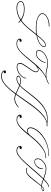

<svg xmlns="http://www.w3.org/2000/svg" viewBox="1190 -1822 883 3354"><g transform="rotate(90 1632.0 -144.5)"><path d="M399 -566Q408 -566 415.5 -564Q423 -562 423 -559Q423 -555 401 -555Q366 -555 330 -546.5Q294 -538 264 -523Q234 -508 216 -487.5Q198 -467 198 -444Q198 -403 260 -371Q322 -339 437 -339Q473 -339 503.5 -341.5Q534 -344 561 -348Q611 -412 655.5 -456.5Q700 -501 743 -501Q763 -501 770.5 -493Q778 -485 778 -473Q778 -453 756 -426.5Q734 -400 688 -376Q642 -352 570 -339Q512 -266 451.5 -192.5Q391 -119 317 -66Q334 -53 341.5 -43.5Q349 -34 350 -32Q353 -23 347 -23Q346 -23 343 -26Q329 -40 305 -58Q259 -27 206 -9Q153 9 94 9Q39 9 7 -12.5Q-25 -34 -25 -63Q-25 -98 13.5 -115Q52 -132 107 -132Q179 -132 228.5 -113.5Q278 -95 307 -75Q380 -126 439.5 -197.5Q499 -269 551 -336Q526 -332 498 -330Q470 -328 438 -328Q359 -328 302.5 -344.5Q246 -361 216 -387.5Q186 -414 186 -444Q186 -469 205 -491Q224 -513 255.5 -530Q287 -547 324.5 -556.5Q362 -566 399 -566ZM577 -351Q648 -365 689.5 -388Q731 -411 749 -434.5Q767 -458 767 -473Q767 -492 743 -492Q723 -492 701 -478.5Q679 -465 649.5 -434.5Q620 -404 577 -351ZM94 -2Q150 -2 200.5 -19.5Q251 -37 294 -66Q265 -87 219 -104Q173 -121 107 -121Q58 -121 22.5 -107Q-13 -93 -13 -63Q-13 -36 17.5 -19Q48 -2 94 -2Z M1172 -376Q1216 -376 1216 -324Q1216 -306 1201 -279.5Q1186 -253 1164.5 -222Q1143 -191 1121 -160Q1099 -129 1084 -101.5Q1069 -74 1069 -55Q1069 -28 1081.5 -16.5Q1094 -5 1120 -5Q1159 -5 1193.5 -20.5Q1228 -36 1255.5 -59.5Q1283 -83 1298.5 -108Q1314 -133 1314 -152Q1314 -155 1316.5 -158.5Q1319 -162 1320 -162Q1324 -162 1324 -151Q1323 -127 1305.5 -100Q1288 -73 1259 -48.5Q1230 -24 1194 -9Q1158 6 1120 6Q1089 6 1072 -9.5Q1055 -25 1055 -55Q1055 -76 1070 -104Q1085 -132 1107.5 -163.5Q1130 -195 1152 -225.5Q1174 -256 1189 -282Q1204 -308 1204 -324Q1204 -367 1172 -367Q1159 -367 1143 -357.5Q1127 -348 1111.5 -335.5Q1096 -323 1085 -313Q1036 -256 991 -199.5Q946 -143 902 -96Q858 -49 813.5 -20Q769 9 722 9H719Q682 9 663 -1Q644 -11 637 -24.5Q630 -38 630 -47Q630 -64 640 -72Q650 -80 666 -80Q685 -80 685 -62Q685 -54 678.5 -48.5Q672 -43 663 -43Q653 -43 649 -45Q645 -47 645 -47Q645 -24 665.5 -12.5Q686 -1 720 -1Q765 -1 807.5 -28.5Q850 -56 892 -102Q934 -148 977.5 -204Q1021 -260 1069.5 -316.5Q1118 -373 1173 -421.5Q1228 -470 1292 -502Q1282 -501 1272 -501Q1224 -501 1189.5 -508.5Q1155 -516 1122.5 -523.5Q1090 -531 1048 -531Q1014 -531 978 -518Q942 -505 911 -484Q880 -463 861 -437Q842 -411 842 -384Q842 -369 851 -355Q860 -341 896 -341Q921 -341 946.5 -357Q972 -373 993 -398Q1014 -423 1027.5 -450Q1041 -477 1042 -498Q1044 -506 1047 -504Q1050 -502 1050 -498Q1050 -473 1036.5 -444Q1023 -415 1000 -389Q977 -363 950 -347Q923 -331 896 -331Q853 -331 841.5 -349Q830 -367 830 -384Q830 -412 850 -440Q870 -468 903 -490.5Q936 -513 974 -527Q1012 -541 1048 -541Q1095 -541 1129 -533.5Q1163 -526 1196.5 -518.5Q1230 -511 1272 -511Q1304 -511 1335 -521Q1366 -531 1388.5 -542.5Q1411 -554 1416 -557Q1421 -560 1423 -560Q1428 -560 1423 -553Q1419 -548 1389.5 -532.5Q1360 -517 1323 -508Q1268 -484 1219 -444Q1170 -404 1125 -357Q1137 -365 1149.5 -370.5Q1162 -376 1172 -376Z M2148 -531Q2163 -531 2163 -526Q2160 -518 2140 -518Q2129 -518 2111 -519Q2057 -509 2004.5 -471.5Q1952 -434 1901.5 -378Q1851 -322 1801.5 -255Q1752 -188 1703.5 -117.5Q1655 -47 1606 19Q1625 26 1643 30.5Q1661 35 1678 35Q1714 35 1743.5 22Q1773 9 1793.5 -6Q1814 -21 1822 -27Q1828 -32 1830 -29Q1832 -26 1828 -21Q1826 -18 1805.5 -1Q1785 16 1752 31.5Q1719 47 1678 47Q1659 47 1639.5 42Q1620 37 1599 29Q1548 98 1496.5 154.5Q1445 211 1393 244Q1341 277 1287 277Q1232 277 1208.5 257.5Q1185 238 1185 216Q1185 207 1193 200Q1201 193 1214 193Q1221 193 1227.5 199.5Q1234 206 1234 213Q1234 220 1228 226Q1222 232 1215 232Q1207 232 1204 231Q1201 230 1201 230Q1201 230 1205.5 238.5Q1210 247 1228 256Q1246 265 1287 265Q1338 265 1388 233Q1438 201 1487.5 146Q1537 91 1586 24Q1552 9 1516.5 -9Q1481 -27 1445 -40Q1418 -17 1390 -4Q1362 9 1332 9Q1298 9 1287.5 0Q1277 -9 1277 -22Q1277 -36 1291 -46.5Q1305 -57 1324 -63Q1343 -69 1360 -69Q1381 -69 1401.5 -64.5Q1422 -60 1443 -53Q1480 -86 1518 -134.5Q1556 -183 1596.5 -237Q1637 -291 1682.5 -343.5Q1728 -396 1780.5 -439Q1833 -482 1894.5 -508Q1956 -534 2029 -534Q2057 -534 2078.5 -532.5Q2100 -531 2121 -529Q2135 -531 2148 -531ZM2037 -525Q1966 -525 1905.5 -500Q1845 -475 1793.5 -432.5Q1742 -390 1696.5 -338.5Q1651 -287 1610.5 -233.5Q1570 -180 1531.5 -131.5Q1493 -83 1455 -49Q1491 -35 1526 -17.5Q1561 0 1594 14Q1639 -49 1685.5 -117Q1732 -185 1779.5 -250Q1827 -315 1876.5 -371Q1926 -427 1978 -466.5Q2030 -506 2085 -522Q2073 -523 2060.5 -524Q2048 -525 2037 -525ZM1290 -23Q1290 -12 1299 -7Q1308 -2 1333 -2Q1359 -2 1384 -13.5Q1409 -25 1433 -44Q1414 -51 1396 -54.5Q1378 -58 1360 -58Q1332 -58 1311 -46.5Q1290 -35 1290 -23Z M2668 -557Q2689 -557 2679.5 -551.5Q2670 -546 2639 -546Q2564 -546 2497 -525Q2430 -504 2374.5 -469Q2319 -434 2278.5 -392.5Q2238 -351 2215.5 -309.5Q2193 -268 2193 -234Q2193 -212 2203.5 -199Q2214 -186 2240 -186Q2265 -186 2284 -199Q2303 -212 2317 -228Q2330 -244 2343.5 -261Q2357 -278 2371 -294Q2417 -349 2471.5 -397.5Q2526 -446 2584 -476.5Q2642 -507 2696 -507Q2701 -507 2705.5 -507.5Q2710 -508 2713 -508Q2719 -508 2719 -504Q2719 -499 2710.5 -498Q2702 -497 2692 -497Q2642 -497 2585.5 -465.5Q2529 -434 2470 -378.5Q2411 -323 2352 -250Q2323 -214 2288 -170Q2253 -126 2213.5 -85Q2174 -44 2132 -18Q2090 8 2046 8Q2002 8 1980 -10.5Q1958 -29 1958 -49Q1958 -69 1970 -75.5Q1982 -82 1995 -82Q2008 -82 2011 -75Q2014 -68 2014 -65Q2014 -45 1993 -45Q1983 -45 1978 -46.5Q1973 -48 1973 -48Q1973 -48 1977.5 -36.5Q1982 -25 1998 -13.5Q2014 -2 2046 -2Q2086 -2 2125.5 -27.5Q2165 -53 2205 -95.5Q2245 -138 2286 -189Q2275 -183 2263.5 -179Q2252 -175 2240 -175Q2207 -175 2193.5 -192Q2180 -209 2180 -234Q2180 -270 2202.5 -313Q2225 -356 2266 -398.5Q2307 -441 2364 -476Q2421 -511 2490.5 -532.5Q2560 -554 2639 -554Q2650 -554 2655.5 -555.5Q2661 -557 2668 -557Z M2902 -512Q2947 -512 2992.5 -498Q3038 -484 3080 -469Q3120 -508 3155 -533Q3190 -558 3213 -558Q3227 -558 3227 -553Q3227 -550 3221.5 -551Q3216 -552 3207 -548Q3183 -541 3154 -518.5Q3125 -496 3092 -464Q3125 -452 3153.5 -443Q3182 -434 3206 -434Q3223 -453 3237.5 -463.5Q3252 -474 3265 -474Q3275 -474 3282 -471Q3289 -468 3289 -459Q3289 -445 3272 -435.5Q3255 -426 3210 -425Q3188 -400 3162.5 -365.5Q3137 -331 3109 -294.5Q3081 -258 3052.5 -226.5Q3024 -195 2996.5 -175.5Q2969 -156 2944 -156Q2924 -156 2907.5 -161Q2891 -166 2885 -172Q2883 -174 2884.5 -176.5Q2886 -179 2888 -179Q2899 -174 2916 -170Q2933 -166 2943 -166Q2969 -166 3001 -194Q3033 -222 3067.5 -263.5Q3102 -305 3135.5 -349Q3169 -393 3197 -425Q3174 -425 3145 -434Q3116 -443 3083 -456Q3036 -408 2983.5 -346.5Q2931 -285 2877.5 -223Q2824 -161 2772.5 -108.5Q2721 -56 2675.5 -23.5Q2630 9 2593 9Q2542 9 2522.5 -11.5Q2503 -32 2503 -49Q2503 -63 2510 -73Q2517 -83 2536 -83Q2550 -83 2554 -76.5Q2558 -70 2558 -65Q2558 -62 2554 -53Q2550 -44 2535 -44Q2523 -44 2519 -45.5Q2515 -47 2515 -48Q2515 -43 2521 -32Q2527 -21 2544 -11.5Q2561 -2 2593 -2Q2621 -2 2655.5 -24Q2690 -46 2728.5 -82Q2767 -118 2805 -161Q2843 -204 2879 -246Q2905 -276 2936.5 -313Q2968 -350 3002.5 -388.5Q3037 -427 3071 -460Q3031 -475 2987.5 -488Q2944 -501 2902 -501Q2860 -501 2821.5 -480Q2783 -459 2758.5 -427.5Q2734 -396 2734 -362Q2734 -343 2743.5 -328Q2753 -313 2778 -313Q2816 -313 2843 -336.5Q2870 -360 2885 -393Q2900 -426 2900 -453Q2900 -459 2904 -459Q2906 -459 2907 -450Q2908 -441 2908 -428Q2908 -407 2892 -377.5Q2876 -348 2846.5 -326Q2817 -304 2778 -304Q2747 -304 2734.5 -322Q2722 -340 2722 -362Q2722 -399 2749 -433.5Q2776 -468 2817 -490Q2858 -512 2902 -512ZM3218 -434Q3254 -436 3266 -442Q3278 -448 3278 -458Q3278 -466 3264 -466Q3247 -466 3218 -434Z"/></g></svg>

Font: Kapakana Light
Style: Regular
Weight: 300
Designer: Kyosuke Nagai
Version: Version 1.000